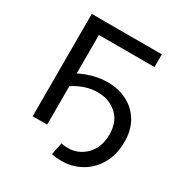

<svg xmlns="http://www.w3.org/2000/svg" viewBox="-191 -847 1085 1137"><g transform="rotate(30 351.5 -278.0)"><path d="M387 144Q352 144 320 137L337 54Q362 59 381 59Q455 59 506 6.5Q557 -46 557 -133Q557 -222 503.5 -269Q450 -316 373 -316Q290 -316 208 -263V0H109V-700H588V-613H208V-350Q303 -397 395 -397Q467 -397 526 -367.5Q585 -338 620.5 -280.5Q656 -223 656 -140Q656 -53 619.5 11Q583 75 522 109.5Q461 144 387 144Z"/></g></svg>

Font: Argentum Novus
Style: Regular
Weight: 400
Designer: Julieta Ulanovsky
Foundry: Julieta Ulanovsky
Version: Version 7.20;July 27, 2021;FontCreator 13.0.0.2683 64-bit